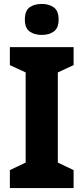

<svg xmlns="http://www.w3.org/2000/svg" viewBox="-20 -1046 423 973"><path d="M353 -93H30V-184L110 -222V-679L30 -716V-807H353V-716L273 -679V-222L353 -184ZM192 -1026Q230 -1026 253.5 -1008Q277 -990 277 -947Q277 -904 253 -886.5Q229 -869 192 -869Q154 -869 130 -886.5Q106 -904 106 -947Q106 -991 129.5 -1008.5Q153 -1026 192 -1026Z"/></svg>

Font: Noto Sans Telugu UI SemiCondensed ExtraBold
Style: Regular
Weight: 800
Width: 4
Designer: Jelle Bosma - Monotype Design Team
Foundry: Monotype Imaging Inc.
Version: Version 2.005; ttfautohint (v1.8.4.7-5d5b)